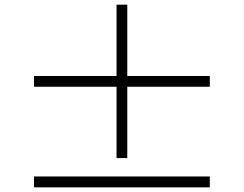

<svg xmlns="http://www.w3.org/2000/svg" viewBox="-20 -808 1040 819"><path d="M522.9 -133.8H477.1V-438H125V-483.9H477.1V-788.1H522.9V-483.9H875V-438H522.9ZM125 -55.2H875V-8.8H125Z"/></svg>

Font: Source Han Serif TW SemiBold
Style: Regular
Weight: 600
Designer: Ryoko NISHIZUKA Ë•øÂ°öÊ∂ºÂ≠ê (kana & ideographs); Frank Grie√ühammer (Latin, Greek & Cyrillic); Wenlong ZHANG Âº†ÊñáÈæô 
Foundry: Adobe
Version: Version 2.003;hotconv 1.1.1;makeotfexe 2.6.0